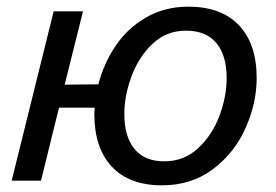

<svg xmlns="http://www.w3.org/2000/svg" viewBox="-20 -542 829 576"><path d="M750 -308Q750 -233 717 -158.5Q684 -84 619.5 -35Q555 14 466 14Q368 14 315.5 -42Q263 -98 263 -200L264 -219H157L103 0H15L141 -508H229L174 -288L275 -289Q291 -351 326.5 -404Q362 -457 418 -489.5Q474 -522 545 -522Q644 -522 697 -466Q750 -410 750 -308ZM660 -308Q660 -376 629 -413Q598 -450 538 -450Q479 -450 437.5 -410.5Q396 -371 374.5 -313Q353 -255 353 -200Q353 -132 383.5 -95Q414 -58 473 -58Q532 -58 574.5 -97.5Q617 -137 638.5 -195Q660 -253 660 -308Z"/></svg>

Font: CST
Style: Italic
Weight: 400
Italic angle: -14°
Version: Version 1.00